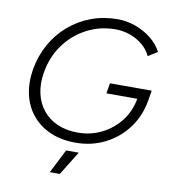

<svg xmlns="http://www.w3.org/2000/svg" viewBox="-97 -795 960 1078"><g transform="rotate(10 383.5 -256.0)"><path d="M373 12Q292 12 229.5 -15Q167 -42 126 -91Q85 -140 69.5 -206.5Q54 -273 67 -353Q81 -432 118 -498Q155 -564 211 -612Q267 -660 337 -686Q407 -712 486 -712Q540 -712 590.5 -693.5Q641 -675 680.5 -643Q720 -611 741 -570L688 -537Q672 -572 640.5 -598.5Q609 -625 568.5 -639.5Q528 -654 485 -654Q397 -654 321.5 -614.5Q246 -575 195.5 -505.5Q145 -436 130 -345Q119 -279 131.5 -224.5Q144 -170 176.5 -130Q209 -90 259.5 -68Q310 -46 375 -46Q449 -46 512 -77.5Q575 -109 617.5 -164.5Q660 -220 672 -291H734Q719 -202 668 -133.5Q617 -65 540.5 -26.5Q464 12 373 12ZM496 -291 506 -350H744L734 -291H706ZM260 200 329 64H401L317 200Z"/></g></svg>

Font: Figtree Light Light
Style: Italic
Weight: 300
Italic angle: -9.5°
Version: Version 2.000